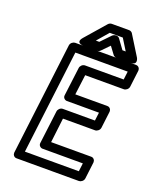

<svg xmlns="http://www.w3.org/2000/svg" viewBox="-158 -935 849 1051"><g transform="rotate(20 266.0 -410.0)"><path d="M100 -25 174 -629H479L473 -581H248C233 -581 221 -567 220 -556L199 -389C197 -374 210 -364 221 -364H408L402 -316H215C200 -316 188 -302 187 -291L163 -98C161 -83 174 -73 185 -73H420L414 -25ZM47 0C46 11 54 25 69 25H433C444 25 459 15 461 0L473 -98C474 -109 466 -123 451 -123H217L234 -266H421C432 -266 447 -276 449 -291L461 -389C462 -400 454 -414 439 -414H252L267 -531H492C503 -531 518 -541 520 -556L532 -654C533 -665 525 -679 510 -679H155C144 -679 129 -669 127 -654ZM277 -729H257L314 -795H390L431 -729H412L372 -784C368 -790 361 -793 354 -793H350C343 -793 335 -789 330 -784ZM282 -679C289 -679 297 -682 302 -688L344 -731L376 -688C380 -683 387 -679 394 -679H475C524 -679 500 -719 500 -719L428 -835C425 -840 417 -845 409 -845H308C301 -845 293 -842 287 -835L186 -719C152 -680 201 -679 201 -679Z"/></g></svg>

Font: Falling Sky
Style: CondOuObl
Weight: 400
Designer: Paul D. Hunt
Foundry: Adobe Systems Incorporated
Version: Version 1.02